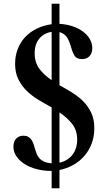

<svg xmlns="http://www.w3.org/2000/svg" viewBox="-20 -908 577 1030"><path d="M299 -780V-888H257V-778C227.7 -774 200.8 -766 176.5 -754C152.2 -742 131.5 -726.8 114.5 -708.5C97.5 -690.2 84.3 -668.8 75 -644.5C65.7 -620.2 61 -594 61 -566C61 -534 66.8 -506.2 78.5 -482.5C90.2 -458.8 105.3 -438 124 -420C142.7 -402 163.7 -386 187 -372C210.3 -358 233.7 -344.7 257 -332V-32C239.7 -33.3 225.8 -36.5 215.5 -41.5C205.2 -46.5 196.8 -52.7 190.5 -60C184.2 -67.3 179.3 -75.5 176 -84.5C172.7 -93.5 169.7 -102.7 167 -112C165 -120 162.5 -128.2 159.5 -136.5C156.5 -144.8 152.8 -152.2 148.5 -158.5C144.2 -164.8 138.5 -170 131.5 -174C124.5 -178 116 -180 106 -180C89.3 -180 76.2 -174.7 66.5 -164C56.8 -153.3 52 -139 52 -121C52 -103 57.2 -86.2 67.5 -70.5C77.8 -54.8 92.2 -41 110.5 -29C128.8 -17 150.5 -7.7 175.5 -1C200.5 5.7 227.7 9 257 9V102H299V4C325.7 -1.3 350.5 -10.5 373.5 -23.5C396.5 -36.5 416.3 -52.7 433 -72C449.7 -91.3 462.7 -113.5 472 -138.5C481.3 -163.5 486 -190.7 486 -220C486 -252 480.5 -279.7 469.5 -303C458.5 -326.3 444.2 -346.8 426.5 -364.5C408.8 -382.2 388.8 -397.8 366.5 -411.5C344.2 -425.2 321.7 -438.3 299 -451V-736C316.3 -730.7 329.3 -721.8 338 -709.5C346.7 -697.2 354 -680.3 360 -659C364.7 -641 370.8 -625.2 378.5 -611.5C386.2 -597.8 400 -591 420 -591C437.3 -591 450.8 -596.3 460.5 -607C470.2 -617.7 475 -632 475 -650C475 -667.3 470.5 -683.7 461.5 -699C452.5 -714.3 440 -727.8 424 -739.5C408 -751.2 389.3 -760.5 368 -767.5C346.7 -774.5 323.7 -778.7 299 -780ZM394 -159C394 -126.3 385.5 -99.2 368.5 -77.5C351.5 -55.8 328.3 -41.7 299 -35V-305C325.7 -287 348.2 -266.7 366.5 -244C384.8 -221.3 394 -193 394 -159ZM166 -622C166 -654.7 174.3 -681 191 -701C207.7 -721 229.7 -733 257 -737V-478C231 -495.3 209.3 -515.3 192 -538C174.7 -560.7 166 -588.7 166 -622Z"/></svg>

Font: Libre Caslon Text
Style: Regular
Weight: 400
Designer: Pablo Impallari, Rodrigo Fuenzalida
Foundry: Pablo Impallari, Rodrigo Fuenzalida
Version: Version 1.000; ttfautohint (v0.93) -l 8 -r 50 -G 200 -x 14 -